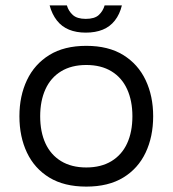

<svg xmlns="http://www.w3.org/2000/svg" viewBox="-20 -681 640 712"><path d="M300 11Q218 11 163 -22.5Q108 -56 80 -115Q52 -174 52 -250Q52 -325 80 -384Q108 -443 163 -477Q218 -511 300 -511Q382 -511 437 -477Q492 -443 520 -384Q548 -325 548 -250Q548 -174 520 -115Q492 -56 437 -22.5Q382 11 300 11ZM300 -60Q355 -60 393.5 -83.5Q432 -107 451.5 -149.5Q471 -192 471 -250Q471 -307 451.5 -350Q432 -393 393.5 -416.5Q355 -440 300 -440Q245 -440 206.5 -416.5Q168 -393 148.5 -350Q129 -307 129 -250Q129 -192 148.5 -149.5Q168 -107 206.5 -83.5Q245 -60 300 -60ZM298 -560Q263 -560 236 -571Q209 -582 191 -605Q173 -628 164 -661H228Q234 -640 250 -625.5Q266 -611 298 -611Q331 -611 346.5 -625.5Q362 -640 368 -661H432Q424 -628 406 -605Q388 -582 361 -571Q334 -560 298 -560Z"/></svg>

Font: Nata Sans
Style: Regular
Weight: 400
Designer: Daniel Uzquiano Cruz
Version: Version 1.001